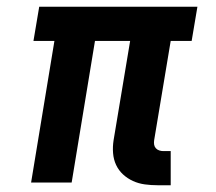

<svg xmlns="http://www.w3.org/2000/svg" viewBox="-20 -540 640 568"><path d="M485 8H446Q427 8 408.5 5.5Q390 3 373.5 -4.5Q357 -12 344 -24Q331 -36 323.5 -52Q316 -68 314.5 -87Q313 -106 316 -125L365 -419H261L192 0H72L141 -419H79L96 -520H564L547 -419H485L436 -125Q435 -118 436 -112Q437 -106 441 -101.5Q445 -97 451 -95Q457 -93 463 -93H485Z"/></svg>

Font: Iosevka HT Extended
Style: Bold Italic
Weight: 700
Width: 7
Italic angle: -9°
Monospace: yes
Designer: Belleve Invis
Foundry: Belleve Invis
Version: Version 32.3.0; ttfautohint (v1.8.4)